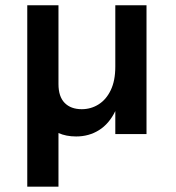

<svg xmlns="http://www.w3.org/2000/svg" viewBox="-20 -507 667 726"><path d="M416 -487H534V0H416V-87Q392.7 -38.9 354.5 -15Q316.4 9 268 9Q229.9 9 201.1 -4V198.9H83.1V-487H201.1V-189Q201.1 -141.7 224.5 -117.9Q247.9 -94.1 289 -94.1Q324 -94.1 352.8 -112.3Q381.7 -130.4 398.8 -166.2Q416 -202 416 -255Z"/></svg>

Font: Karla
Style: Regular
Weight: 400
Designer: Jonathan Pinhorn
Version: Version 2.004;gftools[0.9.33]